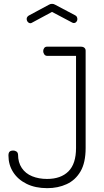

<svg xmlns="http://www.w3.org/2000/svg" viewBox="-20 -974 542 1000"><path d="M226 6Q164 6 118.5 -16.5Q73 -39 48.5 -77.5Q24 -116 24 -164Q24 -179 30.5 -184.5Q37 -190 48 -190Q58 -190 65.5 -185Q73 -180 74 -169Q74 -128 93.5 -99Q113 -70 147.5 -56Q182 -42 225 -42Q297 -42 336.5 -81.5Q376 -121 376 -203V-683H226Q216 -683 210.5 -691Q205 -699 205 -708Q205 -716 210 -723.5Q215 -731 226 -731H402Q412 -731 419 -725.5Q426 -720 426 -710V-203Q426 -127 399.5 -81.5Q373 -36 327.5 -15Q282 6 226 6ZM139 -853Q131 -853 125 -859.5Q119 -866 119 -876Q119 -881 122 -885.5Q125 -890 130 -893L234 -949Q242 -954 251 -954Q260 -954 268 -949L372 -894Q378 -891 380.5 -885.5Q383 -880 383 -874Q383 -866 377.5 -860Q372 -854 364 -854Q362 -854 359.5 -855Q357 -856 355 -857L251 -912L147 -856Q145 -855 143 -854Q141 -853 139 -853Z"/></svg>

Font: Dosis Light
Style: Regular
Weight: 300
Designer: EdgarTolentino, PabloImpallari, IginoMarini
Foundry: EdgarTolentino, PabloImpallari, IginoMarini
Version: Version 3.001; ttfautohint (v1.8.2)